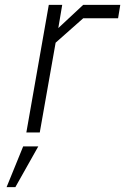

<svg xmlns="http://www.w3.org/2000/svg" viewBox="-20 -543 513 787"><path d="M88 0 180 -523H235L219 -428L321 -523H473L464 -468H321L208 -368L143 0ZM7 224 75 57H137L43 224Z"/></svg>

Font: Tomorrow Light
Style: Italic
Weight: 300
Italic angle: -10°
Designer: Tony de Marco, Monica Rizzolli
Foundry: Just in Type
Version: Version 2.002